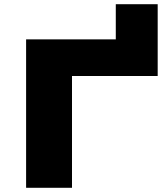

<svg xmlns="http://www.w3.org/2000/svg" viewBox="-20 -892 792 912"><path d="M104 0V-705H530V-872H729V-531H322V0Z"/></svg>

Font: Nunito Sans 7pt Expanded Black
Style: Regular
Weight: 900
Width: 7
Designer: Vernon Adams
Foundry: Vernon Adams
Version: Version 3.101;gftools[0.9.27]